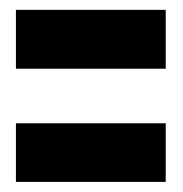

<svg xmlns="http://www.w3.org/2000/svg" viewBox="-20 -432 362 380"><path d="M11.5 -296H308V-412.5H11.5ZM11.5 -72H308V-188H11.5Z"/></svg>

Font: Anybody Thin ExtraBold
Style: Regular
Weight: 800
Version: Version 1.113;gftools[0.9.25]